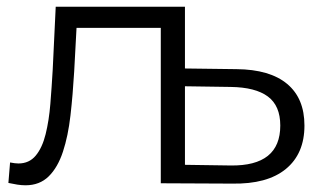

<svg xmlns="http://www.w3.org/2000/svg" viewBox="-20 -546 961 572"><path d="M56 6Q44 6 31.5 4Q19 2 5 -1L10 -62Q25 -59 35 -59Q67 -59 86.5 -82.5Q106 -106 116 -146.5Q126 -187 130 -236.5Q134 -286 137 -338L146 -526H531V0H460V-463H208L201 -333Q197 -264 190 -202.5Q183 -141 167.5 -94Q152 -47 125 -20.5Q98 6 56 6ZM671 1 459 0V-526H530V-342L685 -340Q784 -339 835.5 -296Q887 -253 887 -172Q887 -88 831.5 -42.5Q776 3 671 1ZM667 -53Q815 -51 815 -172Q815 -231 778 -258.5Q741 -286 667 -287L530 -289V-55Z"/></svg>

Font: Montserrat
Style: Regular
Weight: 400
Designer: Julieta Ulanovsky
Foundry: Julieta Ulanovsky
Version: Version 9.000; ttfautohint (v1.8.4.7-5d5b)